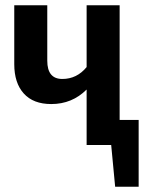

<svg xmlns="http://www.w3.org/2000/svg" viewBox="-20 -549 549 727"><path d="M433 -95H505V158H416L401 0H308V-210Q253 -155 174 -155Q106 -155 70 -195Q34 -235 34 -306V-529H159V-319Q159 -250 216 -250Q271 -250 308 -295V-529H433Z"/></svg>

Font: Fira Sans Condensed Medium
Style: Regular
Weight: 500
Width: 3
Designer: Carrois Corporate & Edenspiekermann AG
Foundry: Carrois Corporate GbR & Edenspiekermann AG
Version: Version 4.203;PS 004.203;hotconv 1.0.88;makeotf.lib2.5.64775